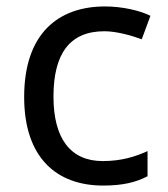

<svg xmlns="http://www.w3.org/2000/svg" viewBox="-20 -566 520 596"><path d="M300 10C361 10 402 0 438 -19V-97C401 -80 357 -66 299 -66C198 -66 146 -137 146 -266C146 -400 197 -469 304 -469C341 -469 388 -456 420 -444L447 -517C415 -533 360 -546 306 -546C162 -546 55 -463 55 -265C55 -75 157 10 300 10Z"/></svg>

Font: Noto Sans Cuneiform
Style: Regular
Weight: 400
Designer: Monotype Design Team
Foundry: Monotype Imaging Inc.
Version: Version 2.001